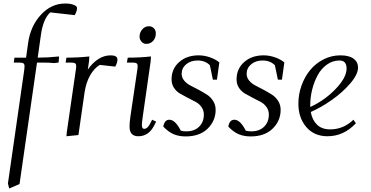

<svg xmlns="http://www.w3.org/2000/svg" viewBox="-20 -766 2104 1089"><path d="M24.9 274.9 116.2 -359.9Q119.1 -379.4 119.1 -391.1Q119.1 -402.8 112.3 -407Q105.5 -411.1 87.9 -411.1H58.1L62 -439H127.9L139.2 -520Q152.3 -617.2 211.4 -681.6Q270.5 -746.1 350.1 -746.1Q378.4 -746.1 397.7 -738.8Q417 -731.4 417 -720.2Q417 -703.6 403.8 -680.2L265.1 -695.8Q224.6 -658.7 211.9 -566.9L193.8 -439Q250 -439 314.9 -445.8L313 -418L312 -411.1L287.1 -408.2Q260.3 -411.1 217.8 -411.1H189.9L90.8 277.8L32.2 303.2Z M352.1 -411.1 356.9 -439Q423.8 -439 486.8 -445.8L484.9 -418L478 -371.1Q503.4 -408.7 536.9 -430.4Q570.3 -452.1 607.9 -452.1Q646 -452.1 646 -428.2Q646 -410.2 633.8 -388.2L545.9 -397.9Q514.2 -378.9 491.2 -338.6Q468.3 -298.3 460 -244.1L424.8 0L356.9 6.8L358.9 -17.1L409.2 -363.8Q412.1 -380.9 412.1 -391.1Q412.1 -402.8 405.8 -407Q399.4 -411.1 381.8 -411.1Z M699.7 -411.1 704.6 -439Q773.4 -439 836.4 -445.8L834.5 -418L789.6 -104Q784.7 -68.8 784.7 -58.1Q784.7 -35.2 797.4 -35.2Q816.4 -35.2 831.5 -64.9L842.8 -86.9L865.7 -76.2L854.5 -54.2Q823.2 6.8 764.6 6.8Q714.8 6.8 714.8 -47.9Q714.8 -71.8 719.7 -105L757.8 -363.8Q760.7 -380.9 760.7 -391.1Q760.7 -402.8 754.4 -407Q748 -411.1 730.5 -411.1ZM771.5 -558.1Q771.5 -581.5 786.9 -599.4Q802.2 -617.2 824.7 -617.2Q840.8 -617.2 852.3 -606.2Q863.8 -595.2 863.8 -576.2Q863.8 -551.3 848.6 -534.2Q833.5 -517.1 809.6 -517.1Q793.5 -517.1 782.5 -529.8Q771.5 -542.5 771.5 -558.1Z M906.2 -47.9Q913.1 -86.9 940.4 -86.9Q974.1 -86.9 1005.4 -24.9Q1018.6 -21 1037.1 -21Q1082.5 -21 1109.4 -47.4Q1136.2 -73.7 1136.2 -116.2Q1136.2 -140.6 1122.6 -159.4Q1108.9 -178.2 1088.6 -188.7Q1068.4 -199.2 1044.7 -211.4Q1021 -223.6 1000.7 -235.4Q980.5 -247.1 966.8 -267.8Q953.1 -288.6 953.1 -315.9Q953.1 -376 996.3 -414.1Q1039.6 -452.1 1106.4 -452.1Q1138.2 -452.1 1170.2 -441.2Q1202.1 -430.2 1224.1 -412.1L1210.4 -314H1187.5L1170.4 -396Q1143.6 -422.9 1101.1 -422.9Q1061.5 -422.9 1035.9 -401.4Q1010.3 -379.9 1010.3 -347.2Q1010.3 -326.2 1024.7 -308.8Q1039.1 -291.5 1060.3 -280.8Q1081.5 -270 1106.7 -256.6Q1131.8 -243.2 1153.1 -229.7Q1174.3 -216.3 1188.7 -193.8Q1203.1 -171.4 1203.1 -143.1Q1203.1 -81.1 1158 -36.6Q1112.8 7.8 1033.2 7.8Q994.6 7.8 964.8 -4.9Q935.1 -17.6 906.2 -47.9Z M1274.9 -47.9Q1281.7 -86.9 1309.1 -86.9Q1342.8 -86.9 1374 -24.9Q1387.2 -21 1405.8 -21Q1451.2 -21 1478 -47.4Q1504.9 -73.7 1504.9 -116.2Q1504.9 -140.6 1491.2 -159.4Q1477.5 -178.2 1457.3 -188.7Q1437 -199.2 1413.3 -211.4Q1389.6 -223.6 1369.4 -235.4Q1349.1 -247.1 1335.4 -267.8Q1321.8 -288.6 1321.8 -315.9Q1321.8 -376 1365 -414.1Q1408.2 -452.1 1475.1 -452.1Q1506.8 -452.1 1538.8 -441.2Q1570.8 -430.2 1592.8 -412.1L1579.1 -314H1556.2L1539.1 -396Q1512.2 -422.9 1469.7 -422.9Q1430.2 -422.9 1404.5 -401.4Q1378.9 -379.9 1378.9 -347.2Q1378.9 -326.2 1393.3 -308.8Q1407.7 -291.5 1429 -280.8Q1450.2 -270 1475.3 -256.6Q1500.5 -243.2 1521.7 -229.7Q1543 -216.3 1557.4 -193.8Q1571.8 -171.4 1571.8 -143.1Q1571.8 -81.1 1526.6 -36.6Q1481.4 7.8 1401.9 7.8Q1363.3 7.8 1333.5 -4.9Q1303.7 -17.6 1274.9 -47.9Z M1672.4 -178.2Q1672.4 -231 1690.2 -280.8Q1708 -330.6 1739 -368.4Q1770 -406.2 1814.9 -429.2Q1859.9 -452.1 1910.6 -452.1Q1960 -452.1 1985.4 -433.3Q2010.7 -414.6 2010.7 -382.8Q2010.7 -344.2 1966.8 -293Q1922.9 -241.7 1861.8 -199Q1800.8 -156.2 1742.7 -130.9Q1750.5 -85.9 1777.8 -59.1Q1805.2 -32.2 1852.5 -32.2Q1928.2 -32.2 1984.4 -86.9L1998.5 -66.9Q1929.7 6.8 1837.4 6.8Q1761.7 6.8 1717 -45.7Q1672.4 -98.1 1672.4 -178.2ZM1739.7 -159.2Q1821.3 -196.3 1883.5 -261.2Q1945.8 -326.2 1945.8 -377Q1945.8 -422.9 1905.8 -422.9Q1866.7 -422.9 1834.2 -399.7Q1801.8 -376.5 1781.7 -339.4Q1761.7 -302.2 1750.7 -258.3Q1739.7 -214.4 1739.7 -169.9Z"/></svg>

Font: Dihjauti S
Style: Italic
Weight: 400
Italic angle: -9°
Designer: T. Christopher White
Version: Version 3.0.0